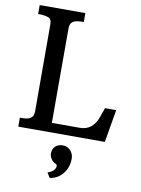

<svg xmlns="http://www.w3.org/2000/svg" viewBox="-105 -802 834 1139"><g transform="rotate(10 311.5 -232.0)"><path d="M39.6 0ZM39.6 -53.7Q85.9 -53.7 100.1 -62.7Q114.3 -71.8 118.2 -82Q122.1 -92.3 122.1 -106.9L121.6 -625.5Q121.6 -657.2 110.8 -665Q91.3 -678.7 39.6 -678.7V-732.4H314.5V-678.7Q268.1 -678.7 253.9 -669.7Q239.7 -660.6 235.8 -650.4Q231.9 -640.1 231.9 -625.5V-56.6H400.4Q478.5 -56.6 507.8 -142.1L527.3 -197.3L594.7 -196.8L561 0H39.6ZM257.8 123.5Q257.8 95.7 274.9 79.6Q292 63.5 319.8 63.5Q347.7 63.5 366.2 83.7Q384.8 104 384.8 132.8Q384.8 185.1 354 223.1Q323.2 261.2 275.9 267.1L257.3 237.8Q290 227.1 300.8 206.1Q311.5 185.1 295.2 178Q278.8 170.9 268.3 155Q257.8 139.2 257.8 123.5Z"/></g></svg>

Font: Arbutus Slab
Style: Regular
Weight: 400
Designer: Karolina Lach
Foundry: Karolina Lach
Version: Version 1.001; ttfautohint (v0.92) -l 10 -r 16 -G 200 -x 7 -